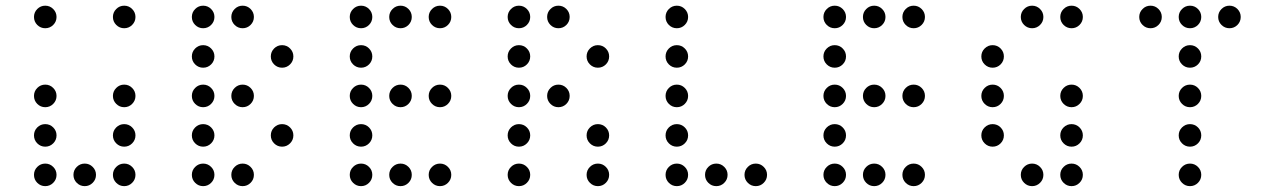

<svg xmlns="http://www.w3.org/2000/svg" viewBox="-20 -674 4415 665"><path d="M175.8 -615.2Q175.8 -599.1 164.3 -587.6Q152.8 -576.2 136.7 -576.2Q120.6 -576.2 109.1 -587.6Q97.7 -599.1 97.7 -615.2Q97.7 -631.3 109.1 -642.8Q120.6 -654.3 136.7 -654.3Q152.8 -654.3 164.3 -642.8Q175.8 -631.3 175.8 -615.2ZM449.2 -615.2Q449.2 -599.1 437.7 -587.6Q426.3 -576.2 410.2 -576.2Q394 -576.2 382.6 -587.6Q371.1 -599.1 371.1 -615.2Q371.1 -631.3 382.6 -642.8Q394 -654.3 410.2 -654.3Q426.3 -654.3 437.7 -642.8Q449.2 -631.3 449.2 -615.2ZM175.8 -341.8Q175.8 -325.7 164.3 -314.2Q152.8 -302.7 136.7 -302.7Q120.6 -302.7 109.1 -314.2Q97.7 -325.7 97.7 -341.8Q97.7 -357.9 109.1 -369.4Q120.6 -380.9 136.7 -380.9Q152.8 -380.9 164.3 -369.4Q175.8 -357.9 175.8 -341.8ZM449.2 -341.8Q449.2 -325.7 437.7 -314.2Q426.3 -302.7 410.2 -302.7Q394 -302.7 382.6 -314.2Q371.1 -325.7 371.1 -341.8Q371.1 -357.9 382.6 -369.4Q394 -380.9 410.2 -380.9Q426.3 -380.9 437.7 -369.4Q449.2 -357.9 449.2 -341.8ZM175.8 -205.1Q175.8 -189 164.3 -177.5Q152.8 -166 136.7 -166Q120.6 -166 109.1 -177.5Q97.7 -189 97.7 -205.1Q97.7 -221.2 109.1 -232.7Q120.6 -244.1 136.7 -244.1Q152.8 -244.1 164.3 -232.7Q175.8 -221.2 175.8 -205.1ZM449.2 -205.1Q449.2 -189 437.7 -177.5Q426.3 -166 410.2 -166Q394 -166 382.6 -177.5Q371.1 -189 371.1 -205.1Q371.1 -221.2 382.6 -232.7Q394 -244.1 410.2 -244.1Q426.3 -244.1 437.7 -232.7Q449.2 -221.2 449.2 -205.1ZM175.8 -68.4Q175.8 -52.2 164.3 -40.8Q152.8 -29.3 136.7 -29.3Q120.6 -29.3 109.1 -40.8Q97.7 -52.2 97.7 -68.4Q97.7 -84.5 109.1 -95.9Q120.6 -107.4 136.7 -107.4Q152.8 -107.4 164.3 -95.9Q175.8 -84.5 175.8 -68.4ZM312.5 -68.4Q312.5 -52.2 301 -40.8Q289.6 -29.3 273.4 -29.3Q257.3 -29.3 245.8 -40.8Q234.4 -52.2 234.4 -68.4Q234.4 -84.5 245.8 -95.9Q257.3 -107.4 273.4 -107.4Q289.6 -107.4 301 -95.9Q312.5 -84.5 312.5 -68.4ZM449.2 -68.4Q449.2 -52.2 437.7 -40.8Q426.3 -29.3 410.2 -29.3Q394 -29.3 382.6 -40.8Q371.1 -52.2 371.1 -68.4Q371.1 -84.5 382.6 -95.9Q394 -107.4 410.2 -107.4Q426.3 -107.4 437.7 -95.9Q449.2 -84.5 449.2 -68.4Z M722.7 -615.2Q722.7 -599.1 711.2 -587.6Q699.7 -576.2 683.6 -576.2Q667.5 -576.2 656 -587.6Q644.5 -599.1 644.5 -615.2Q644.5 -631.3 656 -642.8Q667.5 -654.3 683.6 -654.3Q699.7 -654.3 711.2 -642.8Q722.7 -631.3 722.7 -615.2ZM859.4 -615.2Q859.4 -599.1 847.9 -587.6Q836.4 -576.2 820.3 -576.2Q804.2 -576.2 792.7 -587.6Q781.2 -599.1 781.2 -615.2Q781.2 -631.3 792.7 -642.8Q804.2 -654.3 820.3 -654.3Q836.4 -654.3 847.9 -642.8Q859.4 -631.3 859.4 -615.2ZM722.7 -478.5Q722.7 -462.4 711.2 -450.9Q699.7 -439.5 683.6 -439.5Q667.5 -439.5 656 -450.9Q644.5 -462.4 644.5 -478.5Q644.5 -494.6 656 -506.1Q667.5 -517.6 683.6 -517.6Q699.7 -517.6 711.2 -506.1Q722.7 -494.6 722.7 -478.5ZM996.1 -478.5Q996.1 -462.4 984.6 -450.9Q973.1 -439.5 957 -439.5Q940.9 -439.5 929.4 -450.9Q918 -462.4 918 -478.5Q918 -494.6 929.4 -506.1Q940.9 -517.6 957 -517.6Q973.1 -517.6 984.6 -506.1Q996.1 -494.6 996.1 -478.5ZM722.7 -341.8Q722.7 -325.7 711.2 -314.2Q699.7 -302.7 683.6 -302.7Q667.5 -302.7 656 -314.2Q644.5 -325.7 644.5 -341.8Q644.5 -357.9 656 -369.4Q667.5 -380.9 683.6 -380.9Q699.7 -380.9 711.2 -369.4Q722.7 -357.9 722.7 -341.8ZM859.4 -341.8Q859.4 -325.7 847.9 -314.2Q836.4 -302.7 820.3 -302.7Q804.2 -302.7 792.7 -314.2Q781.2 -325.7 781.2 -341.8Q781.2 -357.9 792.7 -369.4Q804.2 -380.9 820.3 -380.9Q836.4 -380.9 847.9 -369.4Q859.4 -357.9 859.4 -341.8ZM722.7 -205.1Q722.7 -189 711.2 -177.5Q699.7 -166 683.6 -166Q667.5 -166 656 -177.5Q644.5 -189 644.5 -205.1Q644.5 -221.2 656 -232.7Q667.5 -244.1 683.6 -244.1Q699.7 -244.1 711.2 -232.7Q722.7 -221.2 722.7 -205.1ZM996.1 -205.1Q996.1 -189 984.6 -177.5Q973.1 -166 957 -166Q940.9 -166 929.4 -177.5Q918 -189 918 -205.1Q918 -221.2 929.4 -232.7Q940.9 -244.1 957 -244.1Q973.1 -244.1 984.6 -232.7Q996.1 -221.2 996.1 -205.1ZM722.7 -68.4Q722.7 -52.2 711.2 -40.8Q699.7 -29.3 683.6 -29.3Q667.5 -29.3 656 -40.8Q644.5 -52.2 644.5 -68.4Q644.5 -84.5 656 -95.9Q667.5 -107.4 683.6 -107.4Q699.7 -107.4 711.2 -95.9Q722.7 -84.5 722.7 -68.4ZM859.4 -68.4Q859.4 -52.2 847.9 -40.8Q836.4 -29.3 820.3 -29.3Q804.2 -29.3 792.7 -40.8Q781.2 -52.2 781.2 -68.4Q781.2 -84.5 792.7 -95.9Q804.2 -107.4 820.3 -107.4Q836.4 -107.4 847.9 -95.9Q859.4 -84.5 859.4 -68.4Z M1269.5 -615.2Q1269.5 -599.1 1258.1 -587.6Q1246.6 -576.2 1230.5 -576.2Q1214.4 -576.2 1202.9 -587.6Q1191.4 -599.1 1191.4 -615.2Q1191.4 -631.3 1202.9 -642.8Q1214.4 -654.3 1230.5 -654.3Q1246.6 -654.3 1258.1 -642.8Q1269.5 -631.3 1269.5 -615.2ZM1406.2 -615.2Q1406.2 -599.1 1394.8 -587.6Q1383.3 -576.2 1367.2 -576.2Q1351.1 -576.2 1339.6 -587.6Q1328.1 -599.1 1328.1 -615.2Q1328.1 -631.3 1339.6 -642.8Q1351.1 -654.3 1367.2 -654.3Q1383.3 -654.3 1394.8 -642.8Q1406.2 -631.3 1406.2 -615.2ZM1543 -615.2Q1543 -599.1 1531.5 -587.6Q1520 -576.2 1503.9 -576.2Q1487.8 -576.2 1476.3 -587.6Q1464.8 -599.1 1464.8 -615.2Q1464.8 -631.3 1476.3 -642.8Q1487.8 -654.3 1503.9 -654.3Q1520 -654.3 1531.5 -642.8Q1543 -631.3 1543 -615.2ZM1269.5 -478.5Q1269.5 -462.4 1258.1 -450.9Q1246.6 -439.5 1230.5 -439.5Q1214.4 -439.5 1202.9 -450.9Q1191.4 -462.4 1191.4 -478.5Q1191.4 -494.6 1202.9 -506.1Q1214.4 -517.6 1230.5 -517.6Q1246.6 -517.6 1258.1 -506.1Q1269.5 -494.6 1269.5 -478.5ZM1269.5 -341.8Q1269.5 -325.7 1258.1 -314.2Q1246.6 -302.7 1230.5 -302.7Q1214.4 -302.7 1202.9 -314.2Q1191.4 -325.7 1191.4 -341.8Q1191.4 -357.9 1202.9 -369.4Q1214.4 -380.9 1230.5 -380.9Q1246.6 -380.9 1258.1 -369.4Q1269.5 -357.9 1269.5 -341.8ZM1406.2 -341.8Q1406.2 -325.7 1394.8 -314.2Q1383.3 -302.7 1367.2 -302.7Q1351.1 -302.7 1339.6 -314.2Q1328.1 -325.7 1328.1 -341.8Q1328.1 -357.9 1339.6 -369.4Q1351.1 -380.9 1367.2 -380.9Q1383.3 -380.9 1394.8 -369.4Q1406.2 -357.9 1406.2 -341.8ZM1543 -341.8Q1543 -325.7 1531.5 -314.2Q1520 -302.7 1503.9 -302.7Q1487.8 -302.7 1476.3 -314.2Q1464.8 -325.7 1464.8 -341.8Q1464.8 -357.9 1476.3 -369.4Q1487.8 -380.9 1503.9 -380.9Q1520 -380.9 1531.5 -369.4Q1543 -357.9 1543 -341.8ZM1269.5 -205.1Q1269.5 -189 1258.1 -177.5Q1246.6 -166 1230.5 -166Q1214.4 -166 1202.9 -177.5Q1191.4 -189 1191.4 -205.1Q1191.4 -221.2 1202.9 -232.7Q1214.4 -244.1 1230.5 -244.1Q1246.6 -244.1 1258.1 -232.7Q1269.5 -221.2 1269.5 -205.1ZM1269.5 -68.4Q1269.5 -52.2 1258.1 -40.8Q1246.6 -29.3 1230.5 -29.3Q1214.4 -29.3 1202.9 -40.8Q1191.4 -52.2 1191.4 -68.4Q1191.4 -84.5 1202.9 -95.9Q1214.4 -107.4 1230.5 -107.4Q1246.6 -107.4 1258.1 -95.9Q1269.5 -84.5 1269.5 -68.4ZM1406.2 -68.4Q1406.2 -52.2 1394.8 -40.8Q1383.3 -29.3 1367.2 -29.3Q1351.1 -29.3 1339.6 -40.8Q1328.1 -52.2 1328.1 -68.4Q1328.1 -84.5 1339.6 -95.9Q1351.1 -107.4 1367.2 -107.4Q1383.3 -107.4 1394.8 -95.9Q1406.2 -84.5 1406.2 -68.4ZM1543 -68.4Q1543 -52.2 1531.5 -40.8Q1520 -29.3 1503.9 -29.3Q1487.8 -29.3 1476.3 -40.8Q1464.8 -52.2 1464.8 -68.4Q1464.8 -84.5 1476.3 -95.9Q1487.8 -107.4 1503.9 -107.4Q1520 -107.4 1531.5 -95.9Q1543 -84.5 1543 -68.4Z M1816.4 -615.2Q1816.4 -599.1 1804.9 -587.6Q1793.5 -576.2 1777.3 -576.2Q1761.2 -576.2 1749.8 -587.6Q1738.3 -599.1 1738.3 -615.2Q1738.3 -631.3 1749.8 -642.8Q1761.2 -654.3 1777.3 -654.3Q1793.5 -654.3 1804.9 -642.8Q1816.4 -631.3 1816.4 -615.2ZM1953.1 -615.2Q1953.1 -599.1 1941.7 -587.6Q1930.2 -576.2 1914.1 -576.2Q1897.9 -576.2 1886.5 -587.6Q1875 -599.1 1875 -615.2Q1875 -631.3 1886.5 -642.8Q1897.9 -654.3 1914.1 -654.3Q1930.2 -654.3 1941.7 -642.8Q1953.1 -631.3 1953.1 -615.2ZM1816.4 -478.5Q1816.4 -462.4 1804.9 -450.9Q1793.5 -439.5 1777.3 -439.5Q1761.2 -439.5 1749.8 -450.9Q1738.3 -462.4 1738.3 -478.5Q1738.3 -494.6 1749.8 -506.1Q1761.2 -517.6 1777.3 -517.6Q1793.5 -517.6 1804.9 -506.1Q1816.4 -494.6 1816.4 -478.5ZM2089.8 -478.5Q2089.8 -462.4 2078.4 -450.9Q2066.9 -439.5 2050.8 -439.5Q2034.7 -439.5 2023.2 -450.9Q2011.7 -462.4 2011.7 -478.5Q2011.7 -494.6 2023.2 -506.1Q2034.7 -517.6 2050.8 -517.6Q2066.9 -517.6 2078.4 -506.1Q2089.8 -494.6 2089.8 -478.5ZM1816.4 -341.8Q1816.4 -325.7 1804.9 -314.2Q1793.5 -302.7 1777.3 -302.7Q1761.2 -302.7 1749.8 -314.2Q1738.3 -325.7 1738.3 -341.8Q1738.3 -357.9 1749.8 -369.4Q1761.2 -380.9 1777.3 -380.9Q1793.5 -380.9 1804.9 -369.4Q1816.4 -357.9 1816.4 -341.8ZM1953.1 -341.8Q1953.1 -325.7 1941.7 -314.2Q1930.2 -302.7 1914.1 -302.7Q1897.9 -302.7 1886.5 -314.2Q1875 -325.7 1875 -341.8Q1875 -357.9 1886.5 -369.4Q1897.9 -380.9 1914.1 -380.9Q1930.2 -380.9 1941.7 -369.4Q1953.1 -357.9 1953.1 -341.8ZM1816.4 -205.1Q1816.4 -189 1804.9 -177.5Q1793.5 -166 1777.3 -166Q1761.2 -166 1749.8 -177.5Q1738.3 -189 1738.3 -205.1Q1738.3 -221.2 1749.8 -232.7Q1761.2 -244.1 1777.3 -244.1Q1793.5 -244.1 1804.9 -232.7Q1816.4 -221.2 1816.4 -205.1ZM2089.8 -205.1Q2089.8 -189 2078.4 -177.5Q2066.9 -166 2050.8 -166Q2034.7 -166 2023.2 -177.5Q2011.7 -189 2011.7 -205.1Q2011.7 -221.2 2023.2 -232.7Q2034.7 -244.1 2050.8 -244.1Q2066.9 -244.1 2078.4 -232.7Q2089.8 -221.2 2089.8 -205.1ZM1816.4 -68.4Q1816.4 -52.2 1804.9 -40.8Q1793.5 -29.3 1777.3 -29.3Q1761.2 -29.3 1749.8 -40.8Q1738.3 -52.2 1738.3 -68.4Q1738.3 -84.5 1749.8 -95.9Q1761.2 -107.4 1777.3 -107.4Q1793.5 -107.4 1804.9 -95.9Q1816.4 -84.5 1816.4 -68.4ZM2089.8 -68.4Q2089.8 -52.2 2078.4 -40.8Q2066.9 -29.3 2050.8 -29.3Q2034.7 -29.3 2023.2 -40.8Q2011.7 -52.2 2011.7 -68.4Q2011.7 -84.5 2023.2 -95.9Q2034.7 -107.4 2050.8 -107.4Q2066.9 -107.4 2078.4 -95.9Q2089.8 -84.5 2089.8 -68.4Z M2363.3 -615.2Q2363.3 -599.1 2351.8 -587.6Q2340.3 -576.2 2324.2 -576.2Q2308.1 -576.2 2296.6 -587.6Q2285.2 -599.1 2285.2 -615.2Q2285.2 -631.3 2296.6 -642.8Q2308.1 -654.3 2324.2 -654.3Q2340.3 -654.3 2351.8 -642.8Q2363.3 -631.3 2363.3 -615.2ZM2363.3 -478.5Q2363.3 -462.4 2351.8 -450.9Q2340.3 -439.5 2324.2 -439.5Q2308.1 -439.5 2296.6 -450.9Q2285.2 -462.4 2285.2 -478.5Q2285.2 -494.6 2296.6 -506.1Q2308.1 -517.6 2324.2 -517.6Q2340.3 -517.6 2351.8 -506.1Q2363.3 -494.6 2363.3 -478.5ZM2363.3 -341.8Q2363.3 -325.7 2351.8 -314.2Q2340.3 -302.7 2324.2 -302.7Q2308.1 -302.7 2296.6 -314.2Q2285.2 -325.7 2285.2 -341.8Q2285.2 -357.9 2296.6 -369.4Q2308.1 -380.9 2324.2 -380.9Q2340.3 -380.9 2351.8 -369.4Q2363.3 -357.9 2363.3 -341.8ZM2363.3 -205.1Q2363.3 -189 2351.8 -177.5Q2340.3 -166 2324.2 -166Q2308.1 -166 2296.6 -177.5Q2285.2 -189 2285.2 -205.1Q2285.2 -221.2 2296.6 -232.7Q2308.1 -244.1 2324.2 -244.1Q2340.3 -244.1 2351.8 -232.7Q2363.3 -221.2 2363.3 -205.1ZM2363.3 -68.4Q2363.3 -52.2 2351.8 -40.8Q2340.3 -29.3 2324.2 -29.3Q2308.1 -29.3 2296.6 -40.8Q2285.2 -52.2 2285.2 -68.4Q2285.2 -84.5 2296.6 -95.9Q2308.1 -107.4 2324.2 -107.4Q2340.3 -107.4 2351.8 -95.9Q2363.3 -84.5 2363.3 -68.4ZM2500 -68.4Q2500 -52.2 2488.5 -40.8Q2477.1 -29.3 2460.9 -29.3Q2444.8 -29.3 2433.3 -40.8Q2421.9 -52.2 2421.9 -68.4Q2421.9 -84.5 2433.3 -95.9Q2444.8 -107.4 2460.9 -107.4Q2477.1 -107.4 2488.5 -95.9Q2500 -84.5 2500 -68.4ZM2636.7 -68.4Q2636.7 -52.2 2625.2 -40.8Q2613.8 -29.3 2597.7 -29.3Q2581.5 -29.3 2570.1 -40.8Q2558.6 -52.2 2558.6 -68.4Q2558.6 -84.5 2570.1 -95.9Q2581.5 -107.4 2597.7 -107.4Q2613.8 -107.4 2625.2 -95.9Q2636.7 -84.5 2636.7 -68.4Z M2910.2 -615.2Q2910.2 -599.1 2898.7 -587.6Q2887.2 -576.2 2871.1 -576.2Q2855 -576.2 2843.5 -587.6Q2832 -599.1 2832 -615.2Q2832 -631.3 2843.5 -642.8Q2855 -654.3 2871.1 -654.3Q2887.2 -654.3 2898.7 -642.8Q2910.2 -631.3 2910.2 -615.2ZM3046.9 -615.2Q3046.9 -599.1 3035.4 -587.6Q3023.9 -576.2 3007.8 -576.2Q2991.7 -576.2 2980.2 -587.6Q2968.8 -599.1 2968.8 -615.2Q2968.8 -631.3 2980.2 -642.8Q2991.7 -654.3 3007.8 -654.3Q3023.9 -654.3 3035.4 -642.8Q3046.9 -631.3 3046.9 -615.2ZM3183.6 -615.2Q3183.6 -599.1 3172.1 -587.6Q3160.6 -576.2 3144.5 -576.2Q3128.4 -576.2 3116.9 -587.6Q3105.5 -599.1 3105.5 -615.2Q3105.5 -631.3 3116.9 -642.8Q3128.4 -654.3 3144.5 -654.3Q3160.6 -654.3 3172.1 -642.8Q3183.6 -631.3 3183.6 -615.2ZM2910.2 -478.5Q2910.2 -462.4 2898.7 -450.9Q2887.2 -439.5 2871.1 -439.5Q2855 -439.5 2843.5 -450.9Q2832 -462.4 2832 -478.5Q2832 -494.6 2843.5 -506.1Q2855 -517.6 2871.1 -517.6Q2887.2 -517.6 2898.7 -506.1Q2910.2 -494.6 2910.2 -478.5ZM2910.2 -341.8Q2910.2 -325.7 2898.7 -314.2Q2887.2 -302.7 2871.1 -302.7Q2855 -302.7 2843.5 -314.2Q2832 -325.7 2832 -341.8Q2832 -357.9 2843.5 -369.4Q2855 -380.9 2871.1 -380.9Q2887.2 -380.9 2898.7 -369.4Q2910.2 -357.9 2910.2 -341.8ZM3046.9 -341.8Q3046.9 -325.7 3035.4 -314.2Q3023.9 -302.7 3007.8 -302.7Q2991.7 -302.7 2980.2 -314.2Q2968.8 -325.7 2968.8 -341.8Q2968.8 -357.9 2980.2 -369.4Q2991.7 -380.9 3007.8 -380.9Q3023.9 -380.9 3035.4 -369.4Q3046.9 -357.9 3046.9 -341.8ZM3183.6 -341.8Q3183.6 -325.7 3172.1 -314.2Q3160.6 -302.7 3144.5 -302.7Q3128.4 -302.7 3116.9 -314.2Q3105.5 -325.7 3105.5 -341.8Q3105.5 -357.9 3116.9 -369.4Q3128.4 -380.9 3144.5 -380.9Q3160.6 -380.9 3172.1 -369.4Q3183.6 -357.9 3183.6 -341.8ZM2910.2 -205.1Q2910.2 -189 2898.7 -177.5Q2887.2 -166 2871.1 -166Q2855 -166 2843.5 -177.5Q2832 -189 2832 -205.1Q2832 -221.2 2843.5 -232.7Q2855 -244.1 2871.1 -244.1Q2887.2 -244.1 2898.7 -232.7Q2910.2 -221.2 2910.2 -205.1ZM2910.2 -68.4Q2910.2 -52.2 2898.7 -40.8Q2887.2 -29.3 2871.1 -29.3Q2855 -29.3 2843.5 -40.8Q2832 -52.2 2832 -68.4Q2832 -84.5 2843.5 -95.9Q2855 -107.4 2871.1 -107.4Q2887.2 -107.4 2898.7 -95.9Q2910.2 -84.5 2910.2 -68.4ZM3046.9 -68.4Q3046.9 -52.2 3035.4 -40.8Q3023.9 -29.3 3007.8 -29.3Q2991.7 -29.3 2980.2 -40.8Q2968.8 -52.2 2968.8 -68.4Q2968.8 -84.5 2980.2 -95.9Q2991.7 -107.4 3007.8 -107.4Q3023.9 -107.4 3035.4 -95.9Q3046.9 -84.5 3046.9 -68.4ZM3183.6 -68.4Q3183.6 -52.2 3172.1 -40.8Q3160.6 -29.3 3144.5 -29.3Q3128.4 -29.3 3116.9 -40.8Q3105.5 -52.2 3105.5 -68.4Q3105.5 -84.5 3116.9 -95.9Q3128.4 -107.4 3144.5 -107.4Q3160.6 -107.4 3172.1 -95.9Q3183.6 -84.5 3183.6 -68.4Z M3593.8 -615.2Q3593.8 -599.1 3582.3 -587.6Q3570.8 -576.2 3554.7 -576.2Q3538.6 -576.2 3527.1 -587.6Q3515.6 -599.1 3515.6 -615.2Q3515.6 -631.3 3527.1 -642.8Q3538.6 -654.3 3554.7 -654.3Q3570.8 -654.3 3582.3 -642.8Q3593.8 -631.3 3593.8 -615.2ZM3730.5 -615.2Q3730.5 -599.1 3719 -587.6Q3707.5 -576.2 3691.4 -576.2Q3675.3 -576.2 3663.8 -587.6Q3652.3 -599.1 3652.3 -615.2Q3652.3 -631.3 3663.8 -642.8Q3675.3 -654.3 3691.4 -654.3Q3707.5 -654.3 3719 -642.8Q3730.5 -631.3 3730.5 -615.2ZM3457 -478.5Q3457 -462.4 3445.6 -450.9Q3434.1 -439.5 3418 -439.5Q3401.9 -439.5 3390.4 -450.9Q3378.9 -462.4 3378.9 -478.5Q3378.9 -494.6 3390.4 -506.1Q3401.9 -517.6 3418 -517.6Q3434.1 -517.6 3445.6 -506.1Q3457 -494.6 3457 -478.5ZM3457 -341.8Q3457 -325.7 3445.6 -314.2Q3434.1 -302.7 3418 -302.7Q3401.9 -302.7 3390.4 -314.2Q3378.9 -325.7 3378.9 -341.8Q3378.9 -357.9 3390.4 -369.4Q3401.9 -380.9 3418 -380.9Q3434.1 -380.9 3445.6 -369.4Q3457 -357.9 3457 -341.8ZM3730.5 -341.8Q3730.5 -325.7 3719 -314.2Q3707.5 -302.7 3691.4 -302.7Q3675.3 -302.7 3663.8 -314.2Q3652.3 -325.7 3652.3 -341.8Q3652.3 -357.9 3663.8 -369.4Q3675.3 -380.9 3691.4 -380.9Q3707.5 -380.9 3719 -369.4Q3730.5 -357.9 3730.5 -341.8ZM3457 -205.1Q3457 -189 3445.6 -177.5Q3434.1 -166 3418 -166Q3401.9 -166 3390.4 -177.5Q3378.9 -189 3378.9 -205.1Q3378.9 -221.2 3390.4 -232.7Q3401.9 -244.1 3418 -244.1Q3434.1 -244.1 3445.6 -232.7Q3457 -221.2 3457 -205.1ZM3730.5 -205.1Q3730.5 -189 3719 -177.5Q3707.5 -166 3691.4 -166Q3675.3 -166 3663.8 -177.5Q3652.3 -189 3652.3 -205.1Q3652.3 -221.2 3663.8 -232.7Q3675.3 -244.1 3691.4 -244.1Q3707.5 -244.1 3719 -232.7Q3730.5 -221.2 3730.5 -205.1ZM3593.8 -68.4Q3593.8 -52.2 3582.3 -40.8Q3570.8 -29.3 3554.7 -29.3Q3538.6 -29.3 3527.1 -40.8Q3515.6 -52.2 3515.6 -68.4Q3515.6 -84.5 3527.1 -95.9Q3538.6 -107.4 3554.7 -107.4Q3570.8 -107.4 3582.3 -95.9Q3593.8 -84.5 3593.8 -68.4ZM3730.5 -68.4Q3730.5 -52.2 3719 -40.8Q3707.5 -29.3 3691.4 -29.3Q3675.3 -29.3 3663.8 -40.8Q3652.3 -52.2 3652.3 -68.4Q3652.3 -84.5 3663.8 -95.9Q3675.3 -107.4 3691.4 -107.4Q3707.5 -107.4 3719 -95.9Q3730.5 -84.5 3730.5 -68.4Z M4003.9 -615.2Q4003.9 -599.1 3992.4 -587.6Q3981 -576.2 3964.8 -576.2Q3948.7 -576.2 3937.3 -587.6Q3925.8 -599.1 3925.8 -615.2Q3925.8 -631.3 3937.3 -642.8Q3948.7 -654.3 3964.8 -654.3Q3981 -654.3 3992.4 -642.8Q4003.9 -631.3 4003.9 -615.2ZM4140.6 -615.2Q4140.6 -599.1 4129.2 -587.6Q4117.7 -576.2 4101.6 -576.2Q4085.4 -576.2 4074 -587.6Q4062.5 -599.1 4062.5 -615.2Q4062.5 -631.3 4074 -642.8Q4085.4 -654.3 4101.6 -654.3Q4117.7 -654.3 4129.2 -642.8Q4140.6 -631.3 4140.6 -615.2ZM4277.3 -615.2Q4277.3 -599.1 4265.9 -587.6Q4254.4 -576.2 4238.3 -576.2Q4222.2 -576.2 4210.7 -587.6Q4199.2 -599.1 4199.2 -615.2Q4199.2 -631.3 4210.7 -642.8Q4222.2 -654.3 4238.3 -654.3Q4254.4 -654.3 4265.9 -642.8Q4277.3 -631.3 4277.3 -615.2ZM4140.6 -478.5Q4140.6 -462.4 4129.2 -450.9Q4117.7 -439.5 4101.6 -439.5Q4085.4 -439.5 4074 -450.9Q4062.5 -462.4 4062.5 -478.5Q4062.5 -494.6 4074 -506.1Q4085.4 -517.6 4101.6 -517.6Q4117.7 -517.6 4129.2 -506.1Q4140.6 -494.6 4140.6 -478.5ZM4140.6 -341.8Q4140.6 -325.7 4129.2 -314.2Q4117.7 -302.7 4101.6 -302.7Q4085.4 -302.7 4074 -314.2Q4062.5 -325.7 4062.5 -341.8Q4062.5 -357.9 4074 -369.4Q4085.4 -380.9 4101.6 -380.9Q4117.7 -380.9 4129.2 -369.4Q4140.6 -357.9 4140.6 -341.8ZM4140.6 -205.1Q4140.6 -189 4129.2 -177.5Q4117.7 -166 4101.6 -166Q4085.4 -166 4074 -177.5Q4062.5 -189 4062.5 -205.1Q4062.5 -221.2 4074 -232.7Q4085.4 -244.1 4101.6 -244.1Q4117.7 -244.1 4129.2 -232.7Q4140.6 -221.2 4140.6 -205.1ZM4140.6 -68.4Q4140.6 -52.2 4129.2 -40.8Q4117.7 -29.3 4101.6 -29.3Q4085.4 -29.3 4074 -40.8Q4062.5 -52.2 4062.5 -68.4Q4062.5 -84.5 4074 -95.9Q4085.4 -107.4 4101.6 -107.4Q4117.7 -107.4 4129.2 -95.9Q4140.6 -84.5 4140.6 -68.4Z"/></svg>

Font: DatDot Light
Style: Regular
Weight: 300
Designer: GGBot
Version: 1.00